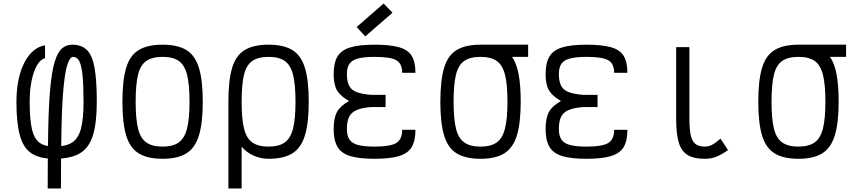

<svg xmlns="http://www.w3.org/2000/svg" viewBox="-20 -885 4840 1087"><path d="M250 182Q250 -14 253 -153.5Q256 -293 264.5 -386Q273 -479 289 -533Q305 -587 329.5 -609.5Q354 -632 389 -632Q442 -632 472.5 -601.5Q503 -571 515.5 -500.5Q528 -430 528 -309Q528 -188 505.5 -117Q483 -46 430.5 -16Q378 14 287 14Q206 14 159.5 -16Q113 -46 93 -116.5Q73 -187 73 -309Q73 -398 93 -467Q113 -536 150 -578.5Q187 -621 235 -628V-556Q209 -549 189.5 -515.5Q170 -482 159 -429Q148 -376 148 -309Q148 -210 160.5 -155Q173 -100 203.5 -77.5Q234 -55 287 -55Q351 -55 387 -77.5Q423 -100 438 -155Q453 -210 453 -309Q453 -405 447 -460.5Q441 -516 428.5 -539.5Q416 -563 395 -563Q377 -563 363.5 -525.5Q350 -488 341 -402.5Q332 -317 328.5 -173.5Q325 -30 325 182Z M900 14Q815 14 765 -17Q715 -48 694 -119Q673 -190 673 -309Q673 -429 694 -500Q715 -571 765 -601.5Q815 -632 900 -632Q986 -632 1035.5 -601.5Q1085 -571 1106.5 -500Q1128 -429 1128 -309Q1128 -190 1106.5 -119Q1085 -48 1035.5 -17Q986 14 900 14ZM900 -55Q959 -55 992 -78.5Q1025 -102 1039 -157.5Q1053 -213 1053 -309Q1053 -407 1039 -462Q1025 -517 992 -540Q959 -563 900 -563Q842 -563 808.5 -540Q775 -517 761.5 -462Q748 -407 748 -309Q748 -213 761.5 -157.5Q775 -102 808.5 -78.5Q842 -55 900 -55Z M1500 14Q1459 14 1418 -3Q1377 -20 1344.5 -58Q1312 -96 1292.5 -158Q1273 -220 1273 -309Q1273 -429 1294 -500Q1315 -571 1365 -601.5Q1415 -632 1500 -632Q1586 -632 1635.5 -601.5Q1685 -571 1706.5 -500Q1728 -429 1728 -309Q1728 -190 1706.5 -119Q1685 -48 1635.5 -17Q1586 14 1500 14ZM1273 182V-309H1348V182ZM1500 -55Q1559 -55 1592 -78.5Q1625 -102 1639 -157.5Q1653 -213 1653 -309Q1653 -407 1639 -462Q1625 -517 1592 -540Q1559 -563 1500 -563Q1442 -563 1408.5 -540Q1375 -517 1361.5 -462Q1348 -407 1348 -309Q1348 -213 1361.5 -157.5Q1375 -102 1408.5 -78.5Q1442 -55 1500 -55Z M2101 14Q2013 14 1962.5 -1.5Q1912 -17 1890.5 -54Q1869 -91 1869 -154Q1869 -217 1888 -251.5Q1907 -286 1956 -313Q1907 -341 1888 -373.5Q1869 -406 1869 -465Q1869 -529 1890.5 -565Q1912 -601 1962.5 -616.5Q2013 -632 2101 -632Q2189 -632 2239.5 -617.5Q2290 -603 2311 -568.5Q2332 -534 2332 -473H2257Q2257 -525 2223.5 -544Q2190 -563 2101 -563Q2042 -563 2007.5 -554Q1973 -545 1958.5 -524Q1944 -503 1944 -465Q1944 -425 1956.5 -400Q1969 -375 1999.5 -363.5Q2030 -352 2081 -348H2163V-279H2081Q2030 -275 1999.5 -262Q1969 -249 1956.5 -223.5Q1944 -198 1944 -154Q1944 -117 1958.5 -95Q1973 -73 2007.5 -64Q2042 -55 2101 -55Q2190 -55 2223.5 -75.5Q2257 -96 2257 -150H2332Q2332 -88 2311 -52.5Q2290 -17 2239.5 -1.5Q2189 14 2101 14ZM2048 -679 1999 -732 2152 -865 2202 -813Z M2700 14Q2615 14 2565 -17Q2515 -48 2494 -119Q2473 -190 2473 -309Q2473 -429 2494 -500Q2515 -571 2565 -601.5Q2615 -632 2700 -632Q2765 -632 2808.5 -616.5Q2852 -601 2878 -564.5Q2904 -528 2916 -465.5Q2928 -403 2928 -309Q2928 -190 2906.5 -119Q2885 -48 2835.5 -17Q2786 14 2700 14ZM2700 -55Q2759 -55 2792 -78.5Q2825 -102 2839 -157.5Q2853 -213 2853 -309Q2853 -407 2839 -462Q2825 -517 2792 -540Q2759 -563 2700 -563Q2642 -563 2608.5 -540Q2575 -517 2561.5 -462Q2548 -407 2548 -309Q2548 -213 2561.5 -157.5Q2575 -102 2608.5 -78.5Q2642 -55 2700 -55ZM2700 -563V-632H2970V-563Z M3301 14Q3213 14 3162.5 -1.5Q3112 -17 3090.5 -54Q3069 -91 3069 -154Q3069 -217 3088 -251.5Q3107 -286 3156 -313Q3107 -341 3088 -373.5Q3069 -406 3069 -465Q3069 -529 3090.5 -565Q3112 -601 3162.5 -616.5Q3213 -632 3301 -632Q3389 -632 3439.5 -617.5Q3490 -603 3511 -568.5Q3532 -534 3532 -473H3457Q3457 -525 3423.5 -544Q3390 -563 3301 -563Q3242 -563 3207.5 -554Q3173 -545 3158.5 -524Q3144 -503 3144 -465Q3144 -425 3156.5 -400Q3169 -375 3199.5 -363.5Q3230 -352 3281 -348H3363V-279H3281Q3230 -275 3199.5 -262Q3169 -249 3156.5 -223.5Q3144 -198 3144 -154Q3144 -117 3158.5 -95Q3173 -73 3207.5 -64Q3242 -55 3301 -55Q3390 -55 3423.5 -75.5Q3457 -96 3457 -150H3532Q3532 -88 3511 -52.5Q3490 -17 3439.5 -1.5Q3389 14 3301 14Z M3970 14Q3909 14 3873.5 -7Q3838 -28 3823 -77.5Q3808 -127 3808 -213V-618H3883V-213Q3883 -153 3891 -118.5Q3899 -84 3918 -69.5Q3937 -55 3970 -55Q3991 -55 4010 -64.5Q4029 -74 4059 -100L4102 -35Q4062 -8 4033.5 3Q4005 14 3970 14Z M4500 14Q4415 14 4365 -17Q4315 -48 4294 -119Q4273 -190 4273 -309Q4273 -429 4294 -500Q4315 -571 4365 -601.5Q4415 -632 4500 -632Q4565 -632 4608.5 -616.5Q4652 -601 4678 -564.5Q4704 -528 4716 -465.5Q4728 -403 4728 -309Q4728 -190 4706.5 -119Q4685 -48 4635.5 -17Q4586 14 4500 14ZM4500 -55Q4559 -55 4592 -78.5Q4625 -102 4639 -157.5Q4653 -213 4653 -309Q4653 -407 4639 -462Q4625 -517 4592 -540Q4559 -563 4500 -563Q4442 -563 4408.5 -540Q4375 -517 4361.5 -462Q4348 -407 4348 -309Q4348 -213 4361.5 -157.5Q4375 -102 4408.5 -78.5Q4442 -55 4500 -55ZM4500 -563V-632H4770V-563Z"/></svg>

Font: Victor Mono
Style: Regular
Weight: 400
Monospace: yes
Designer: Rune Bjørnerås
Version: Version 1.561;gftools[0.9.30]